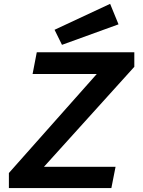

<svg xmlns="http://www.w3.org/2000/svg" viewBox="-20 -952 725 972"><path d="M25 0ZM145 -577.5H470L25 -76.2V0H543.8L565 -107.5H202.5L660 -613.8V-687.5H166.2ZM580 -828.8 293.8 -725 256.2 -801.2 537.5 -932.5Z"/></svg>

Font: Cambay
Style: Bold Italic
Weight: 700
Italic angle: -11°
Designer: Pooja Saxena
Foundry: Pooja Saxena
Version: Version 1.006;PS 001.006;hotconv 1.0.70;makeotf.lib2.5.58329